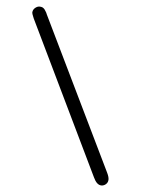

<svg xmlns="http://www.w3.org/2000/svg" viewBox="-55 -737 634 863"><g transform="rotate(5 262.5 -305.5)"><path d="M58.1 -663.1Q58.1 -676.3 68.1 -685.1Q78.1 -693.8 88.9 -693.8Q92.8 -693.8 96.4 -692.9Q100.1 -691.9 102.5 -690.9Q105 -689.9 107.4 -687.5Q109.9 -685.1 111.3 -683.6Q112.8 -682.1 115 -678Q117.2 -673.8 118.2 -672.9Q119.1 -671.9 121.1 -668Q123 -664.1 123 -663.1L456.1 23.9Q464.8 42 464.8 53.2Q464.8 66.4 455.8 74.7Q446.8 83 435.1 83Q414.1 83 398.9 49.8L66.9 -638.2Q58.1 -659.2 58.1 -663.1Z"/></g></svg>

Font: CMU Typewriter Text Variable Width
Style: Medium
Weight: 500
Version: Version 0.7.0